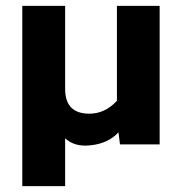

<svg xmlns="http://www.w3.org/2000/svg" viewBox="-20 -494 623 657"><path d="M202.9 143V-20.9Q235 9.3 289 3.3Q349.9 -2.7 385.5 -41.2L390.5 0H526.3V-473.9H380.1V-149Q339.2 -105 285.8 -105Q202.9 -105 202.9 -189.4V-473.9H56.3V143Z"/></svg>

Font: Arad-VF Thin Dots1
Style: Regular
Weight: 100
Designer: Mohammad Darvishi
Version: Version 1.000;August 30, 2024;FontCreator 15.0.0.2992 64-bit